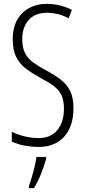

<svg xmlns="http://www.w3.org/2000/svg" viewBox="-20 -744 438 985"><path d="M356.9 -189Q356.9 -96.2 309.6 -43.2Q262.2 9.8 177.7 9.8Q143.6 9.8 107.2 3.2Q70.8 -3.4 40.5 -17.6V-67.9Q69.8 -53.2 106.7 -44.4Q143.6 -35.6 176.3 -35.6Q242.2 -35.6 275.1 -77.6Q308.1 -119.6 308.1 -186Q308.1 -228.5 295.4 -255.4Q282.7 -282.2 255.6 -302.7Q228.5 -323.2 185.5 -345.7Q146 -367.2 114.3 -390.6Q82.5 -414.1 64 -449.5Q45.4 -484.9 45.4 -541.5Q44.9 -628.4 94.2 -676.5Q143.6 -724.6 221.7 -724.1Q258.3 -724.1 292.2 -714.8Q326.2 -705.6 349.1 -693.4L332 -650.4Q302.7 -666 273.9 -672.4Q245.1 -678.7 222.2 -678.7Q160.6 -678.7 127.4 -641.8Q94.2 -605 94.2 -543Q94.2 -498.5 108.9 -470.7Q123.5 -442.9 150.6 -423.3Q177.7 -403.8 214.8 -383.8Q260.7 -359.4 292.5 -334.7Q324.2 -310.1 340.6 -276.1Q356.9 -242.2 356.9 -189ZM216.8 61V70.8Q207 106.4 190.7 147.5Q174.3 188.5 153.8 221.2H128.4V210.4Q134.8 192.4 143.1 164.8Q151.4 137.2 158 109.1Q164.6 81.1 167 61Z"/></svg>

Font: Open Sans Condensed Light
Style: Regular
Weight: 300
Width: 3
Designer: Monotype Design Team
Foundry: Monotype Imaging Inc.
Version: Version 3.003; ttfautohint (v1.8.4)